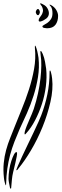

<svg xmlns="http://www.w3.org/2000/svg" viewBox="-104 -744 361 1127"><path d="M172 -578Q167 -578 156 -580Q145 -582 145 -589Q145 -593 154 -597.5Q163 -602 174.5 -610Q186 -618 195 -631.5Q204 -645 204 -666Q204 -694 194 -706Q192 -709 189 -712Q186 -715 187 -717Q189 -717 191.5 -716Q194 -715 196 -714Q216 -703 226.5 -685Q237 -667 237 -651Q237 -619 221.5 -598.5Q206 -578 172 -578ZM135 -618Q130 -617 126.5 -618Q123 -619 123 -625Q123 -633 129 -640.5Q135 -648 140.5 -657Q146 -666 148 -677.5Q150 -689 142 -706Q140 -710 135 -716Q130 -722 132 -724Q134 -725 140.5 -722.5Q147 -720 149 -718Q166 -710 174.5 -695Q183 -680 183 -666Q183 -647 167.5 -635Q152 -623 135 -618ZM106 -673Q106 -677 109.5 -684Q113 -691 119 -691Q124 -691 127 -684Q130 -677 130 -673Q130 -669 127 -662Q124 -655 119 -655Q113 -655 109.5 -662Q106 -669 106 -673ZM167 -340Q165 -354 160.5 -380Q156 -406 147 -427Q145 -432 141 -439Q137 -446 135 -445Q133 -444 133 -438Q133 -432 135 -417Q139 -393 138.5 -358.5Q138 -324 133.5 -283Q129 -242 119 -196Q109 -150 94 -104Q90 -92 83 -75.5Q76 -59 68 -40.5Q60 -22 52.5 -3.5Q45 15 41 31Q37 56 52 36Q79 6 102 -38Q125 -82 141.5 -132Q158 -182 165 -236Q172 -290 167 -340ZM195 -320Q193 -327 192 -328.5Q191 -330 189 -330Q187 -330 187 -322Q187 -253 174 -190Q161 -127 138 -67Q134 -56 122 -29Q110 -2 93.5 32.5Q77 67 59 104.5Q41 142 26 174Q11 206 1.5 228Q-8 250 -8 252Q-8 256 -6 255.5Q-4 255 -2 253Q0 251 2 248Q4 245 5 244Q40 202 78 138Q116 74 145.5 1.5Q175 -71 192 -145.5Q209 -220 202 -282Q200 -302 195 -320ZM-16 -5Q-30 31 -44 65.5Q-58 100 -68 136.5Q-78 173 -82 213Q-86 253 -81 299Q-81 304 -79.5 311Q-78 318 -76.5 325Q-75 332 -73 337.5Q-71 343 -70 344Q-68 344 -68 335Q-67 288 -61 246Q-55 204 -44.5 165Q-34 126 -19.5 88.5Q-5 51 12 12Q32 -30 54 -79.5Q76 -129 93 -182.5Q110 -236 119 -292Q128 -348 122 -405Q120 -416 117.5 -430.5Q115 -445 110 -460Q105 -476 102 -476Q100 -476 101 -460Q107 -400 96 -339Q85 -278 66 -219Q47 -160 24.5 -105.5Q2 -51 -16 -5ZM-4 153Q-4 150 -7 149Q-14 148 -22 163Q-30 178 -37.5 201Q-45 224 -49.5 252Q-54 280 -54 305Q-54 313 -51.5 327.5Q-49 342 -47 350Q-47 352 -45.5 357.5Q-44 363 -42 363Q-39 364 -38.5 360Q-38 356 -38 354Q-36 331 -34 309.5Q-32 288 -27 267Q-25 259 -21 242.5Q-17 226 -13 208.5Q-9 191 -6 175.5Q-3 160 -4 153Z"/></svg>

Font: Akronim
Style: Regular
Weight: 400
Designer: Grzegorz Klimczewski
Foundry: Fonty.PL
Version: Version 1.001